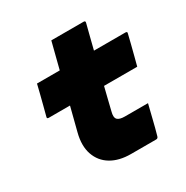

<svg xmlns="http://www.w3.org/2000/svg" viewBox="-161 -836 943 972"><g transform="rotate(-30 311.0 -350.0)"><path d="M96 -547H229Q233 -562 236.5 -576.5Q240 -591 244 -606Q250 -629 256 -653Q262 -677 268 -700H457Q468 -700 465 -689Q456 -654 447 -618.5Q438 -583 429 -547H613Q625 -547 621 -536Q616 -514 608 -483Q600 -452 592 -420.5Q584 -389 578 -367H384Q376 -335 368 -302.5Q360 -270 352 -237Q343 -205 355 -192Q367 -180 398 -180H533Q522 -137 512 -95Q502 -53 490 -11Q487 0 477 0H330Q261 0 214.5 -28Q168 -56 150 -108Q132 -160 150 -230Q159 -264 167.5 -298.5Q176 -333 185 -367H61Q49 -367 53 -378Q59 -400 67 -431.5Q75 -463 83 -494Q91 -525 96 -547Z"/></g></svg>

Font: Recursive Mn Lnr St Blk
Style: Italic
Weight: 900
Italic angle: -15°
Monospace: yes
Version: Version 1.079;hotconv 1.0.112;makeotfexe 2.5.65598; ttfautoh